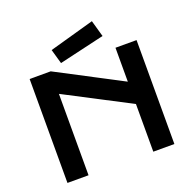

<svg xmlns="http://www.w3.org/2000/svg" viewBox="-165 -1158 1330 1325"><g transform="rotate(-20 500.0 -495.5)"><path d="M107.4 -763.2H262.2L737.8 -514.2V-763.2H892.6V0H737.8V-350.1L262.2 -597.7V0H107.4ZM318.4 -898.9 647.5 -991.2 681.6 -870.1 348.6 -792.5Z"/></g></svg>

Font: Krona One
Style: Regular
Weight: 400
Version: Version 1.003